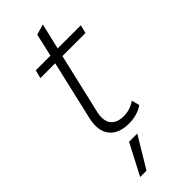

<svg xmlns="http://www.w3.org/2000/svg" viewBox="-279 -673 943 943"><g transform="rotate(-45 193.0 -201.0)"><path d="M212 9Q142 9 109.5 -31.5Q77 -72 93 -146L165 -457H62L73 -500H175L202 -619L257 -635L225 -500H386L375 -457H215L142 -143Q130 -89 151.5 -62Q173 -35 219 -35Q244 -35 264 -42Q284 -49 301 -61L312 -20Q270 9 212 9ZM206 72 109 233H65L149 72Z"/></g></svg>

Font: Work Sans Light
Style: Italic
Weight: 300
Italic angle: -13°
Designer: Wei Huang
Foundry: Wei Huang
Version: Version 2.010; ttfautohint (v1.8.3)